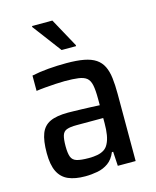

<svg xmlns="http://www.w3.org/2000/svg" viewBox="-111 -800 718 884"><g transform="rotate(-15 248.0 -358.0)"><path d="M185 8Q137 8 105 -6Q73 -20 57 -52.5Q41 -85 41 -141Q41 -200 54 -233.5Q67 -267 98 -281.5Q129 -296 184 -296Q195 -296 212 -295.5Q229 -295 249.5 -294.5Q270 -294 292 -293Q314 -292 334 -291V-321Q334 -363 329 -387Q324 -411 310.5 -422Q297 -433 271.5 -436.5Q246 -440 206 -440Q188 -440 163.5 -438.5Q139 -437 114.5 -435Q90 -433 70 -430V-503Q107 -511 149.5 -514.5Q192 -518 235 -518Q285 -518 319 -511.5Q353 -505 374.5 -490.5Q396 -476 407.5 -452.5Q419 -429 423 -396Q427 -363 427 -319V0H342L338 -68H332Q319 -36 296 -19.5Q273 -3 244 2.5Q215 8 185 8ZM223 -69Q246 -69 264 -72.5Q282 -76 295.5 -84.5Q309 -93 317 -109Q326 -126 330 -150Q334 -174 334 -205V-230H208Q176 -230 160 -224Q144 -218 138.5 -200.5Q133 -183 133 -149Q133 -116 139.5 -98.5Q146 -81 165.5 -75Q185 -69 223 -69ZM230 -582 127 -719V-724H224L299 -587V-582Z"/></g></svg>

Font: Saira SemiCondensed Medium
Style: Regular
Weight: 500
Width: 4
Designer: Hector Gatti with collaboration of the Omnibus-Type team
Foundry: Omnibus-Type
Version: Version 1.101